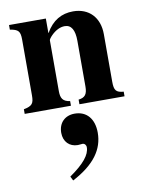

<svg xmlns="http://www.w3.org/2000/svg" viewBox="-93 -538 742 981"><g transform="rotate(-10 278.0 -47.5)"><path d="M206 378C322 317 372 245 372 159C372 88 335 43 272 43C222 43 188 76 188 128C188 174 218 204 261 204C271 204 278 202 285 202C296 202 304 211 304 223C304 262 270 304 195 356ZM539 0V-24C500 -27 490 -39 490 -84V-331C490 -418 437 -473 355 -473C295 -473 247 -446 213 -386H212V-461H21V-437C65 -430 74 -419 74 -376V-87C74 -45 66 -33 21 -24V0H261V-24C224 -29 213 -47 213 -84V-348C213 -352 220 -362 230 -372C252 -394 276 -406 300 -406C334 -406 351 -377 351 -321V-84C351 -44 339 -28 305 -24V0Z"/></g></svg>

Font: XITS Math
Style: Bold
Weight: 700
Designer: MicroPress Inc., with final additions and corrections provided by Coen Hoffman, Elsevier (retired)
Version: Version 1.302